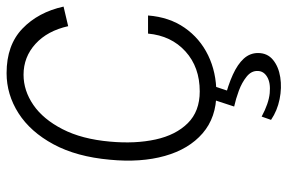

<svg xmlns="http://www.w3.org/2000/svg" viewBox="-165 -503 873 583"><g transform="rotate(-90 271.5 -211.5)"><path d="M280 9Q206.5 9 158.2 -32.8Q110 -74.5 89.5 -147.5Q69 -220.5 78 -314Q87 -415.5 124.8 -485.5Q162.5 -555.5 219.2 -591.8Q276 -628 341 -628Q426 -628 476 -580Q526 -532 543 -455L483.5 -441Q469.5 -504 429.8 -540.2Q390 -576.5 336 -576.5Q288 -576.5 244.5 -546.8Q201 -517 170.8 -458.2Q140.5 -399.5 133 -314Q126 -237 139.5 -175.5Q153 -114 189 -77.8Q225 -41.5 285.5 -41.5Q359 -41.5 406.8 -84.8Q454.5 -128 461 -198.5H516Q511 -134 478.8 -87.5Q446.5 -41 395 -16Q343.5 9 280 9ZM199 175 209 146.5Q249 168 280.2 171Q311.5 174 329.5 163.2Q347.5 152.5 347.5 134Q348 115 330.2 100.8Q312.5 86.5 287.5 77.2Q262.5 68 239.5 63L267.5 -22.5L308.5 -20L281.5 61L260.5 33.5Q304.5 44.5 336.2 59Q368 73.5 385 92.2Q402 111 402 135.5Q402 164 381.2 181Q360.5 198 328.5 203Q296.5 208 261.8 201Q227 194 199 175Z"/></g></svg>

Font: Karla Light
Style: Italic
Weight: 300
Italic angle: -8°
Designer: Jonathan Pinhorn
Version: Version 2.004;gftools[0.9.33]